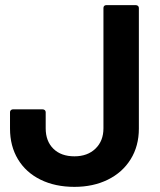

<svg xmlns="http://www.w3.org/2000/svg" viewBox="-20 -720 623 748"><path d="M19 -219V-283Q19 -288 22.5 -291Q26 -294 30 -294H146Q151 -294 154.5 -291Q158 -288 158 -283V-220Q158 -170 188 -140.5Q218 -111 270 -111Q321 -111 352 -141Q383 -171 383 -220V-689Q383 -694 386 -697Q389 -700 394 -700H509Q514 -700 517.5 -697Q521 -694 521 -689V-219Q521 -151 489 -99.5Q457 -48 400 -20Q343 8 270 8Q195 8 138 -20Q81 -48 50 -99.5Q19 -151 19 -219Z"/></svg>

Font: Barlow GEO Bold
Style: Regular
Weight: 700
Designer: Jeremy Tribby
Foundry: Tribby Type
Version: Version 1.408